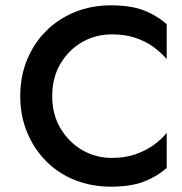

<svg xmlns="http://www.w3.org/2000/svg" viewBox="-20 -711 684 721"><path d="M176 -350Q176 -420 207.5 -472.5Q239 -525 289.5 -553.5Q340 -582 400 -582Q447 -582 485 -570Q523 -558 553.5 -536.5Q584 -515 606 -489V-620Q566 -655 517.5 -673Q469 -691 397 -691Q324 -691 262 -666Q200 -641 154 -595.5Q108 -550 82 -487.5Q56 -425 56 -350Q56 -276 82 -213.5Q108 -151 154 -105Q200 -59 262 -34.5Q324 -10 397 -10Q469 -10 517.5 -28Q566 -46 606 -80V-212Q584 -185 553.5 -164Q523 -143 485 -130.5Q447 -118 400 -118Q340 -118 289.5 -147Q239 -176 207.5 -228.5Q176 -281 176 -350Z"/></svg>

Font: SpinnyJost
Style: Regular
Weight: 500
Version: Version 3.710